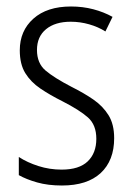

<svg xmlns="http://www.w3.org/2000/svg" viewBox="-20 -562 408 592"><path d="M332 -136Q332 -67 290.5 -28.5Q249 10 171 10Q128 10 94.5 0.5Q61 -9 38 -22V-78Q64 -61 98.5 -50Q133 -39 170 -39Q224 -39 250.5 -64.5Q277 -90 277 -134Q277 -177 251 -200Q225 -223 172 -250Q134 -269 104.5 -289Q75 -309 58 -336.5Q41 -364 41 -407Q41 -467 83 -504.5Q125 -542 199 -542Q235 -542 267.5 -533.5Q300 -525 327 -510L305 -465Q283 -479 255 -487Q227 -495 198 -495Q150 -495 122 -472Q94 -449 94 -408Q94 -367 120.5 -344.5Q147 -322 201 -294Q239 -275 268 -255Q297 -235 314.5 -207Q332 -179 332 -136Z"/></svg>

Font: Noto Sans Sinhala UI Condensed Light
Style: Regular
Weight: 300
Width: 3
Designer: Jelle Bosma - Monotype Design Team
Foundry: Monotype Imaging Inc.
Version: Version 2.006; ttfautohint (v1.8.4.7-5d5b)